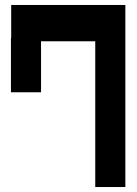

<svg xmlns="http://www.w3.org/2000/svg" viewBox="-20 -752 549 772"><path d="M25 -732H363H484V0H363V-586H145V-381H24V-599H25Z"/></svg>

Font: PatchSans
Style: PatchSans
Weight: 400
Version: Version 1.0